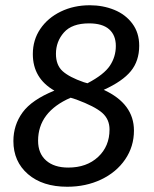

<svg xmlns="http://www.w3.org/2000/svg" viewBox="-20 -699 585 731"><path d="M490 -202Q490 -141 456.5 -92Q423 -43 365 -15.5Q307 12 236 12Q142 12 86.5 -36Q31 -84 31 -162Q31 -223 66 -271Q101 -319 187 -354Q105 -401 105 -493Q105 -547 133.5 -589Q162 -631 211.5 -655Q261 -679 322 -679Q372 -679 415 -661.5Q458 -644 484 -609Q510 -574 510 -525Q510 -467 478 -428Q446 -389 375 -357Q490 -304 490 -202ZM193 -494Q193 -451 218.5 -428Q244 -405 299 -386L313 -382Q376 -415 398.5 -449Q421 -483 421 -524Q421 -565 395.5 -587.5Q370 -610 319 -610Q254 -610 223.5 -575.5Q193 -541 193 -494ZM397 -206Q397 -245 369 -269.5Q341 -294 271 -320L249 -327Q125 -273 125 -163Q125 -115 155.5 -88Q186 -61 240 -61Q310 -61 353.5 -101.5Q397 -142 397 -206Z"/></svg>

Font: FiraGO
Style: Italic
Weight: 400
Italic angle: -8°
Designer: bBox Type GmbH
Foundry: bBox Type GmbH
Version: Version 1.001